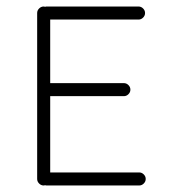

<svg xmlns="http://www.w3.org/2000/svg" viewBox="-20 -560 521 589"><path d="M407 9H123Q120 9 118 8Q117 9 114 9Q106 9 100 3Q94 -3 94 -11V-520Q94 -528 100 -534Q106 -540 114 -540Q117 -540 118 -539Q120 -540 123 -540H405Q413 -540 419 -534Q425 -528 425 -520Q425 -512 419 -506Q413 -500 405 -500H134V-305H360Q368 -305 374 -299Q380 -293 380 -285Q380 -277 374 -271Q368 -265 360 -265H134V-31H407Q415 -31 421 -25Q427 -19 427 -11Q427 -3 421 3Q415 9 407 9Z"/></svg>

Font: Hoogli Light
Style: Regular
Weight: 300
Designer: Anand Singh Naorem
Foundry: Brand New Type
Version: Version 1.00 b007